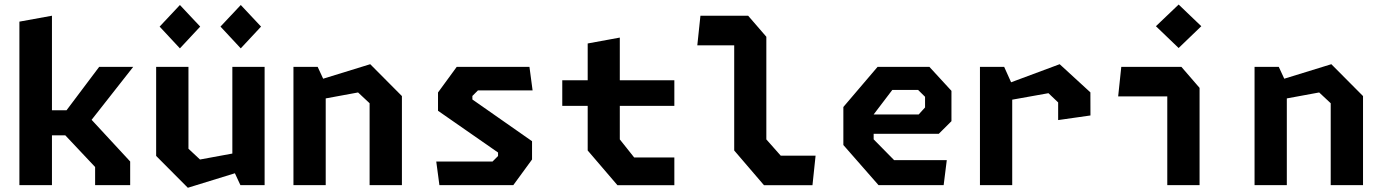

<svg xmlns="http://www.w3.org/2000/svg" viewBox="-20 -836 6240 867"><path d="M409.5 -81.9 254.7 -246.3 320.5 -224.8H192.6V-338.2H330.3L261 -312.2L427.9 -534.2H581.6L383.3 -281.8V-306.2L567.8 -106.8V0H409.5ZM67.6 -738.3 214.6 -765V0H67.6Z M831 -164.4 883.1 -115.7 1111.7 -157.8V-75.5L828.2 11.9L685.1 -131.9V-534.2H831ZM1174.9 0H1065.6L1029.2 -78.5V-534.2H1174.9ZM700.8 -715.9 792.4 -813.4 884 -715.9 792.4 -617.6ZM975.6 -715.9 1067.2 -813.4 1158.8 -715.9 1067.2 -617.6Z M1649 -369.8 1596.9 -418.5 1368.3 -376.4V-458.7L1651.8 -546.1L1794.9 -402.2V0H1649ZM1305.1 -534.2H1414.4L1450.8 -455.7V0H1305.1Z M1950 -106.5H2204L2229 -131.5V-147.3L1957.9 -335.8V-418.4L2042.5 -534.2H2370.8L2385 -427.7H2138.1L2113.1 -402.7V-386.8L2382.5 -198.4V-115.8L2297.9 0H1964.2Z M2633.8 -156.5V-639.7L2778.8 -666.3V-206.5L2843.8 -124.8H3025.1V0.4H2768.2ZM2519 -473.6H3025.1V-357.8H2519Z M3295.4 -156.5V-657.3L3323.2 -631.4H3128.8L3142.9 -765H3358.3L3440.5 -670V-206.5L3505.4 -133.2H3662.9L3648.8 0.4H3429.9Z M3788.3 -181.2V-352.9L3942.9 -534.2H4176.7L4276.4 -425.8V-288.8L4219.2 -231.8H3891.1V-319.1H4128.4L4157.2 -350.8V-398.9L4125.9 -429.8H4009.2L3925.1 -319.2V-206.7L4017.6 -112.8H4255.3L4241.2 0H3947.1Z M4758.2 -373.5 4714.4 -415.2 4474.2 -372.2V-437.8L4765.1 -546.1L4903.8 -418.9L4904.1 -314.6L4758.2 -293.8ZM4405.1 -534.2H4514.4L4550.8 -453.2V0H4405.1Z M5251 -426.5 5279.4 -400.6H5029.2L5043.3 -534.2H5314.6L5396.8 -439.2V0H5251ZM5199.7 -717.6 5302.3 -815.5 5404.6 -717.6 5302.3 -619.2Z M5989 -369.8 5936.9 -418.5 5708.3 -376.4V-458.7L5991.8 -546.1L6134.9 -402.2V0H5989ZM5645.1 -534.2H5754.4L5790.8 -455.7V0H5645.1Z"/></svg>

Font: Monaspace Krypton Var ExLight
Style: Regular
Weight: 200
Designer: Riley Cran and the Lettermatic Team
Version: Version 1.200 (Monaspace Krypton Var)